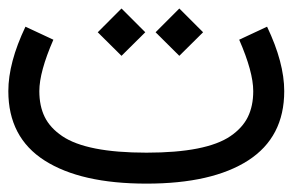

<svg xmlns="http://www.w3.org/2000/svg" viewBox="-154 -422 705 454"><path d="M-93.8 -358.9 -27.8 -328.1Q-61 -252 -61 -206.5Q-61 -171.4 -48.3 -145.5Q-35.6 -119.6 -6.8 -100.1Q22 -80.6 71.8 -70.8Q121.6 -61 192.4 -61Q263.2 -61 312.7 -70.8Q362.3 -80.6 390.9 -100.1Q419.4 -119.6 432.1 -145.5Q444.8 -171.4 444.8 -206.5Q444.8 -252 411.6 -328.1L477.5 -358.9Q518.1 -273.9 518.1 -206.5Q518.1 -97.7 432.9 -42.7Q347.7 12.2 192.4 12.2Q37.1 12.2 -48.6 -42.5Q-134.3 -97.2 -134.3 -206.5Q-134.3 -273.9 -93.8 -358.9ZM213.9 -345.7 270 -401.9 326.2 -345.7 270 -290ZM77.1 -345.7 133.3 -401.9 189.5 -345.7 133.3 -290Z"/></svg>

Font: AzarMehrMonospaced
Style: SansBold
Weight: 1
Designer: Amin Abedi
Version: Version 1.00